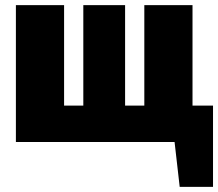

<svg xmlns="http://www.w3.org/2000/svg" viewBox="-20 -554 851 749"><path d="M811 175H681L661 0H42V-534H230V-142H305V-534H468V-142H543V-534H731V-142H811Z"/></svg>

Font: Trujillo Black
Style: Regular
Weight: 900
Designer: Fira Sans original fonts by bBox Type GmbH, Carrois Corporate GbR, & Edenspiekermann AG / Changes by Cristiano Sobral
Foundry: Fira Sans original fonts by bBox Type GmbH, Carrois Corporate GbR, & Edenspiekermann AG / Changes by Cristiano Sobral
Version: Version 4.301;July 28, 2020;FontCreator 13.0.0.2655 64-bit